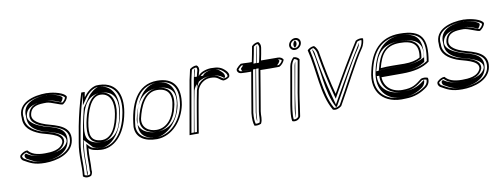

<svg xmlns="http://www.w3.org/2000/svg" viewBox="-66 -985 4031 1544"><g transform="rotate(-10 1949.5 -213.5)"><path d="M46 -67C36 -55 39 -35 56 -21C110 9 141 30 230 30C327 30 453 -6 471 -110C492 -227 377 -249 285 -276C250 -288 175 -317 185 -372C197 -442 259 -445 323 -445C358 -445 438 -403 452 -409C471 -422 489 -441 493 -464C485 -497 393 -520 342 -520L337 -521C230 -521 94 -485 106 -360C102 -278 161 -240 225 -214C273 -194 406 -179 394 -112C372 -50 291 -46 241 -46C173 -46 131 -62 105 -94C87 -95 63 -84 46 -67ZM56 -58C69 -70 86 -78 96 -79C126 -46 171 -31 238 -31C285 -31 380 -32 408 -109L409 -111V-112C424 -197 271 -212 232 -228C169 -254 118 -289 122 -362V-363L121 -364C120 -376 120 -388 122 -398C135 -477 238 -506 333 -506L338 -505H339C386 -505 466 -482 477 -461C474 -447 463 -434 449 -424C428 -428 363 -460 326 -460C265 -460 185 -458 170 -372C158 -302 245 -273 278 -262C375 -234 474 -213 456 -110C440 -21 329 15 232 15C146 15 120 -4 66 -34C53 -46 55 -56 56 -58ZM78 -63C73 -57 75 -41 86 -30C140 0 161 15 232 15C305 15 419 -11 436 -110C456 -221 356 -236 263 -263V-264H262C225 -277 139 -310 150 -372C164 -449 251 -460 326 -460C374 -460 411 -439 439 -429C448 -438 456 -450 458 -463C450 -486 374 -505 339 -505H331L327 -506C251 -504 147 -481 141 -385C141 -378 141 -370 142 -362V-361C138 -282 190 -249 250 -225C285 -211 443 -189 429 -112V-111C403 -40 296 -31 238 -31C170 -31 121 -46 89 -71C86 -69 82 -67 78 -63Z M523 -84C504 21 519 95 509 189C522 204 553 209 576 195C586 181 589 166 586 151C591 93 585 38 592 -27C611 -6 648 1 689 4C787 11 893 -71 926 -260C953 -413 896 -522 739 -512C696 -503 661 -472 634 -434L641 -477H613C586 -395 564 -307 546 -215ZM538 -84 561 -215C578 -302 598 -385 624 -463L608 -373L645 -427C670 -462 704 -489 739 -497C746 -497 750 -498 756 -498C888 -498 936 -402 911 -260C909 -247 906 -235 903 -223C864 -66 774 -5 693 -11C652 -14 619 -21 604 -38L581 -63L577 -26C569 41 576 96 571 152V155V157C573 167 573 175 567 184C553 191 534 188 524 181C533 86 520 16 538 -84ZM558 -84C540 19 553 91 544 185C545 185 545 186 546 186C552 176 554 165 552 154L551 153V152C556 95 549 39 557 -27L565 -98L625 -33C639 -18 662 -14 698 -11C727 -9 793 -29 843 -118C864 -155 881 -203 891 -260C918 -411 854 -498 756 -498C753 -498 752 -497 749 -497C726 -490 691 -466 667 -431L612 -352C601 -308 590 -261 581 -215ZM592 -230C605 -291 623 -449 764 -448H775C893 -439 899 -344 885 -262C871 -183 849 -56 707 -56C701 -56 695 -56 688 -57C569 -70 576 -141 592 -230ZM612 -230C595 -136 602 -67 695 -57C700 -57 703 -56 707 -56C812 -56 850 -176 865 -262C881 -350 860 -441 770 -448C663 -457 626 -298 612 -230ZM627 -230C642 -304 678 -440 766 -433C844 -427 865 -348 850 -262C834 -170 796 -63 699 -72C617 -81 611 -137 627 -230Z M979 -131C979 -44 1047 -2 1149 -2C1276 -5 1367 -117 1392 -238C1417 -379 1367 -465 1229 -465C1061 -465 994 -308 979 -131ZM1003 -200C1029 -345 1093 -450 1226 -450C1355 -450 1401 -373 1377 -238C1353 -122 1268 -20 1152 -17C1054 -17 995 -57 994 -133C996 -157 999 -178 1003 -200ZM1015 -188C1034 -270 1068 -406 1218 -406C1346 -406 1368 -336 1354 -255C1353 -248 1351 -242 1349 -234C1333 -155 1288 -61 1157 -61C1058 -61 1002 -113 1015 -188ZM1023 -200C1019 -178 1016 -156 1014 -132C1014 -47 1079 -17 1151 -17C1234 -20 1331 -114 1357 -238C1383 -383 1322 -450 1226 -450C1128 -450 1050 -353 1023 -200ZM1035 -188C1020 -103 1088 -61 1157 -61C1253 -61 1311 -145 1329 -233C1331 -241 1333 -247 1334 -254C1350 -344 1314 -406 1218 -406C1105 -406 1056 -278 1035 -189ZM1050 -188C1071 -279 1117 -391 1215 -391C1309 -391 1338 -330 1314 -234C1297 -149 1243 -76 1159 -76C1095 -76 1037 -114 1050 -188Z M1411 12C1437 11 1460 12 1486 12C1506 -103 1524 -220 1547 -332C1561 -376 1604 -413 1657 -413C1719 -413 1720 -387 1755 -374C1773 -374 1790 -381 1805 -393C1817 -414 1803 -435 1791 -447C1758 -481 1730 -489 1672 -489C1625 -487 1580 -468 1566 -442C1568 -454 1572 -467 1576 -480C1584 -502 1577 -522 1565 -530C1543 -533 1520 -521 1507 -510C1502 -480 1493 -452 1488 -425ZM1429 -3 1503 -425C1507 -449 1515 -475 1521 -503C1531 -510 1546 -515 1558 -515C1564 -509 1566 -496 1561 -482C1557 -468 1553 -455 1551 -442L1535 -353L1579 -437C1587 -453 1625 -472 1670 -474C1727 -474 1748 -468 1779 -436C1790 -425 1797 -410 1794 -401C1784 -393 1772 -390 1761 -389C1735 -400 1724 -428 1659 -428C1598 -428 1548 -385 1532 -334V-333V-332C1510 -224 1493 -113 1474 -3ZM1449 -3H1454C1473 -112 1490 -225 1512 -332V-333C1525 -375 1567 -428 1659 -428C1730 -428 1751 -403 1765 -393C1767 -394 1770 -395 1772 -397C1779 -412 1769 -430 1759 -440C1729 -472 1715 -474 1672 -474C1646 -472 1612 -461 1601 -440L1531 -442C1533 -454 1537 -467 1541 -481C1545 -491 1545 -500 1543 -508C1542 -508 1542 -508 1541 -507C1536 -478 1527 -450 1523 -425Z M1880 -450C1868 -437 1879 -409 1907 -407C1936 -405 1959 -405 1988 -405C1968 -294 1951 -184 1932 -76C1927 -28 1930 7 1939 28C1958 31 1976 29 1993 21C2011 -13 2002 -44 2008 -78C2027 -184 2044 -295 2063 -405C2113 -403 2166 -404 2217 -404C2235 -412 2254 -432 2262 -454C2257 -468 2240 -479 2219 -479C2172 -479 2127 -480 2081 -480C2089 -514 2094 -546 2100 -581C2104 -602 2096 -622 2084 -630C2062 -630 2041 -618 2030 -605C2022 -561 2015 -522 2006 -480C1974 -479 1948 -483 1916 -482C1904 -474 1891 -463 1880 -450ZM1891 -441C1900 -451 1910 -461 1918 -467C1947 -467 1971 -464 2003 -465H2017L2020 -479C2029 -519 2037 -560 2044 -600C2052 -607 2064 -614 2076 -615C2083 -608 2087 -594 2085 -581C2079 -546 2074 -514 2066 -481L2062 -465H2078C2124 -465 2170 -464 2217 -464C2230 -464 2241 -458 2246 -451C2238 -436 2227 -425 2216 -419C2165 -419 2115 -418 2067 -420L2051 -421L2048 -405C2029 -295 2012 -184 1993 -78C1987 -42 1993 -15 1983 10C1973 14 1962 15 1951 14C1945 -5 1943 -35 1947 -76C1966 -185 1983 -294 2003 -405L2006 -420H1991C1962 -420 1938 -420 1910 -422C1893 -423 1890 -438 1891 -441ZM1913 -446C1909 -442 1912 -427 1919 -422C1942 -421 1963 -420 1991 -420H2026L2023 -405C2003 -294 1986 -184 1967 -76C1964 -46 1963 -21 1966 -2C1971 -26 1968 -50 1973 -78C1992 -184 2009 -295 2028 -405L2031 -421L2069 -420C2110 -418 2155 -419 2201 -419C2210 -426 2222 -439 2227 -453C2224 -459 2218 -463 2215 -464C2168 -464 2122 -465 2078 -465H2042L2046 -480C2054 -514 2059 -546 2065 -581C2066 -589 2068 -596 2065 -604C2057 -559 2050 -522 2041 -480L2037 -466L2006 -465C1976 -464 1954 -466 1934 -467C1927 -461 1921 -455 1913 -446Z M2325 -563C2321 -538 2339 -516 2365 -516C2392 -516 2417 -537 2421 -562C2426 -588 2408 -610 2381 -610C2355 -610 2330 -589 2325 -563ZM2259 -130C2249 -75 2235 2 2244 44C2270 57 2304 41 2313 18C2323 -41 2331 -116 2341 -172L2388 -435C2382 -448 2363 -460 2342 -460C2326 -446 2310 -420 2305 -393ZM2340 -563C2343 -581 2360 -595 2378 -595C2397 -595 2409 -579 2406 -562C2403 -546 2387 -531 2368 -531C2350 -531 2337 -547 2340 -563ZM2274 -130 2320 -393C2324 -413 2334 -433 2345 -445C2358 -443 2367 -436 2372 -430L2326 -172C2316 -116 2308 -42 2298 16C2292 27 2274 37 2258 32C2253 -8 2265 -78 2274 -130ZM2360 -563C2358 -551 2362 -540 2368 -534C2376 -540 2384 -550 2386 -562C2388 -575 2383 -586 2377 -592C2370 -586 2362 -575 2360 -563ZM2294 -130C2286 -84 2274 -22 2276 20C2276 19 2278 18 2278 17C2288 -41 2296 -116 2306 -172L2351 -424C2346 -414 2342 -404 2340 -393Z M2465 -495C2509 -324 2501 -127 2582 10C2607 21 2636 7 2653 -7C2720 -122 2834 -347 2895 -433C2914 -460 2920 -493 2920 -513C2898 -520 2876 -514 2859 -504C2781 -381 2701 -245 2626 -112C2601 -204 2574 -330 2554 -450C2552 -478 2539 -505 2521 -520C2499 -520 2476 -508 2465 -495ZM2483 -492C2491 -499 2503 -504 2513 -505C2528 -491 2537 -469 2539 -446H2540L2539 -445C2559 -325 2586 -199 2611 -106L2620 -73L2639 -107C2713 -238 2793 -374 2869 -494C2881 -500 2893 -503 2905 -501C2904 -482 2897 -459 2884 -440C2822 -353 2709 -131 2642 -16C2627 -5 2609 2 2594 -3C2519 -133 2524 -322 2483 -492ZM2501 -494C2543 -328 2538 -138 2611 -5C2614 -7 2616 -9 2620 -12C2687 -126 2801 -349 2862 -436C2873 -451 2879 -469 2883 -485C2809 -367 2732 -237 2660 -110L2613 -27L2591 -109C2566 -201 2539 -327 2519 -448C2518 -466 2512 -482 2503 -496Z M2940 -242C2897 -72 2998 37 3173 24C3248 24 3306 -2 3352 -37C3377 -57 3385 -89 3378 -110C3361 -117 3343 -118 3323 -112C3273 -73 3247 -49 3160 -49C3072 -49 3014 -102 3012 -179H3181C3276 -179 3350 -195 3407 -237C3439 -421 3398 -499 3215 -499C3056 -499 2973 -397 2940 -242ZM2954 -241C2987 -392 3063 -484 3212 -484C3385 -484 3423 -417 3393 -244C3341 -209 3273 -194 3183 -194H2996V-176C2999 -92 3063 -34 3157 -34C3246 -34 3280 -62 3328 -99C3342 -102 3354 -101 3365 -98C3367 -82 3359 -61 3343 -48C3299 -15 3246 9 3175 9H3174C3156 10 3139 10 3123 9C2989 -1 2918 -97 2954 -241ZM2975 -242C2935 -81 3029 9 3144 10C3152 10 3160 10 3169 9H3172H3175C3228 9 3276 -9 3321 -43C3337 -56 3347 -81 3345 -99C3302 -65 3261 -34 3157 -34C3033 -34 2979 -102 2976 -178V-194H3183C3265 -194 3321 -206 3372 -241C3404 -426 3356 -484 3212 -484C3096 -484 3009 -402 2975 -242ZM2979 -233 2985 -253C3012 -356 3049 -440 3206 -440C3342 -440 3395 -390 3376 -282L3375 -277L3368 -274C3328 -251 3272 -239 3209 -239C3143 -239 3077 -242 3025 -237ZM3000 -235 3018 -237C3077 -243 3145 -239 3209 -239C3264 -239 3309 -248 3346 -269L3354 -274L3356 -282C3377 -399 3314 -440 3206 -440C3081 -440 3033 -363 3005 -253ZM3019 -252C3047 -360 3088 -425 3203 -425C3307 -425 3360 -390 3341 -282C3308 -263 3265 -254 3212 -254C3149 -254 3080 -258 3019 -252Z M3452 -67C3442 -55 3445 -35 3462 -21C3516 9 3547 30 3636 30C3733 30 3859 -6 3877 -110C3898 -227 3783 -249 3691 -276C3656 -288 3581 -317 3591 -372C3603 -442 3665 -445 3729 -445C3764 -445 3844 -403 3858 -409C3877 -422 3895 -441 3899 -464C3891 -497 3799 -520 3748 -520L3743 -521C3636 -521 3500 -485 3512 -360C3508 -278 3567 -240 3631 -214C3679 -194 3812 -179 3800 -112C3778 -50 3697 -46 3647 -46C3579 -46 3537 -62 3511 -94C3493 -95 3469 -84 3452 -67ZM3462 -58C3475 -70 3492 -78 3502 -79C3532 -46 3577 -31 3644 -31C3691 -31 3786 -32 3814 -109L3815 -111V-112C3830 -197 3677 -212 3638 -228C3575 -254 3524 -289 3528 -362V-363L3527 -364C3526 -376 3526 -388 3528 -398C3541 -477 3644 -506 3739 -506L3744 -505H3745C3792 -505 3872 -482 3883 -461C3880 -447 3869 -434 3855 -424C3834 -428 3769 -460 3732 -460C3671 -460 3591 -458 3576 -372C3564 -302 3651 -273 3684 -262C3781 -234 3880 -213 3862 -110C3846 -21 3735 15 3638 15C3552 15 3526 -4 3472 -34C3459 -46 3461 -56 3462 -58ZM3484 -63C3479 -57 3481 -41 3492 -30C3546 0 3567 15 3638 15C3711 15 3825 -11 3842 -110C3862 -221 3762 -236 3669 -263V-264H3668C3631 -277 3545 -310 3556 -372C3570 -449 3657 -460 3732 -460C3780 -460 3817 -439 3845 -429C3854 -438 3862 -450 3864 -463C3856 -486 3780 -505 3745 -505H3737L3733 -506C3657 -504 3553 -481 3547 -385C3547 -378 3547 -370 3548 -362V-361C3544 -282 3596 -249 3656 -225C3691 -211 3849 -189 3835 -112V-111C3809 -40 3702 -31 3644 -31C3576 -31 3527 -46 3495 -71C3492 -69 3488 -67 3484 -63Z"/></g></svg>

Font: Snowfall
Style: EcoObl
Weight: 400
Designer: Jasper
Foundry: Cannot Into Space Fonts
Version: Version 0.9